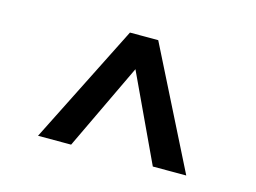

<svg xmlns="http://www.w3.org/2000/svg" viewBox="-59 -796 718 538"><g transform="rotate(15 300.0 -527.0)"><path d="M341 -700 515 -354H418L282 -644H319L181 -354H85L259 -700Z"/></g></svg>

Font: SUSE Thin Medium
Style: Regular
Weight: 500
Version: Version 1.000